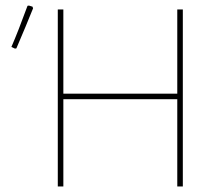

<svg xmlns="http://www.w3.org/2000/svg" viewBox="-20 -671 788 691"><path d="M79 -650 84 -651 97 -647 99 -641Q75 -581 39 -497L34 -496L21 -502Q45 -557 79 -650ZM208 -637V-334H618V-637H638V0H618V-314H208V0H188V-637Z"/></svg>

Font: Alegreya Sans Thin
Style: Regular
Weight: 100
Designer: Juan Pablo del Peral
Foundry: Huerta Tipografica
Version: Version 2.007